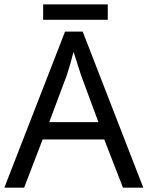

<svg xmlns="http://www.w3.org/2000/svg" viewBox="-20 -862 679 882"><path d="M544.9 0 459 -221.2H175.8L90.8 0H0L278.8 -716.8H359.9L638.2 0ZM432.1 -300.8 352.1 -517.1 317.9 -624Q303.2 -565.4 287.1 -517.1L206.1 -300.8ZM178.2 -841.8H475.1V-771H178.2Z"/></svg>

Font: Noto Sans Southeast Asian
Style: Regular
Weight: 400
Designer: Monotype Design Team
Foundry: Monotype Imaging Inc.
Version: Version 1.06 uh; ttfautohint (v1.4.1)